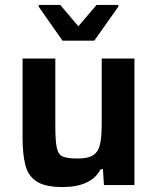

<svg xmlns="http://www.w3.org/2000/svg" viewBox="-20 -746 633 774"><path d="M232 8Q162 8 127.5 -14.5Q93 -37 82 -81.5Q71 -126 71 -191V-510H203V-240Q203 -178 209 -150Q215 -122 234 -114.5Q253 -107 293 -107Q336 -107 356.5 -121Q377 -135 383.5 -165.5Q390 -196 390 -246V-510H522V0H399L395 -64H386Q348 8 232 8ZM232 -582 136 -719V-726H223L296 -640L369 -726H457V-719L360 -582Z"/></svg>

Font: Saira SemiBold
Style: Regular
Weight: 600
Designer: Hector Gatti with collaboration of the Omnibus-Type team
Foundry: Omnibus-Type
Version: Version 1.100; ttfautohint (v1.8.3)